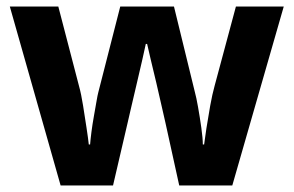

<svg xmlns="http://www.w3.org/2000/svg" viewBox="-20 -566 896 586"><path d="M485 -191Q481 -208 473.5 -241.5Q466 -275 457 -313.5Q448 -352 440 -384.5Q432 -417 429 -432H425Q422 -417 414.5 -384.5Q407 -352 398 -313.5Q389 -275 381 -241Q373 -207 369 -189L325 0H165L10 -546H158L221 -304Q228 -279 233.5 -244Q239 -209 244 -176.5Q249 -144 251 -125H255Q256 -139 259 -162.5Q262 -186 266.5 -211Q271 -236 274.5 -256.5Q278 -277 280 -284L347 -546H511L575 -284Q579 -270 584.5 -239Q590 -208 594.5 -176Q599 -144 599 -125H603Q605 -142 610 -174.5Q615 -207 621.5 -243Q628 -279 635 -304L700 -546H846L689 0H527Z"/></svg>

Font: Noto Sans Gujarati UI
Style: Bold
Weight: 700
Designer: Jelle Bosma - Monotype Design Team, Universal Thirst
Foundry: Monotype Imaging Inc.
Version: Version 2.106; ttfautohint (v1.8.4.7-5d5b)